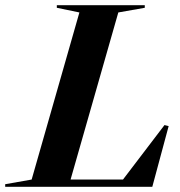

<svg xmlns="http://www.w3.org/2000/svg" viewBox="-74 -720 694 740"><path d="M-54 0H513L576 -234L560 -238L400 -28H198L382 -672L484 -690V-700H145V-690L232 -672L48 -28L-54 -10Z"/></svg>

Font: Mazius Display Extra Italic
Style: Bold
Weight: 700
Italic angle: -17°
Designer: Alberto Casagrande & Collletttivo
Foundry: Collletttivo
Version: Version 2.000;Glyphs 3.2 (3217)